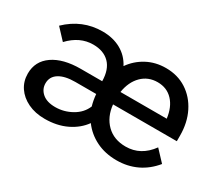

<svg xmlns="http://www.w3.org/2000/svg" viewBox="-98 -734 1112 970"><g transform="rotate(30 457.5 -248.5)"><path d="M798 -146 857 -83Q817 -34 764 -9Q711 16 648 16Q581 16 528.5 -10Q476 -36 442 -82Q410 -37 355 -10.5Q300 16 229 16Q173 16 130.5 -4.5Q88 -25 64.5 -60Q41 -95 41 -140Q41 -212 100 -253Q159 -294 261 -294H386Q385 -362 350.5 -397Q316 -432 255 -432Q177 -432 115 -366L57 -428Q145 -513 263 -513Q324 -513 370 -487.5Q416 -462 441 -414Q473 -460 522.5 -486.5Q572 -513 633 -513Q701 -513 753 -479.5Q805 -446 834.5 -387Q864 -328 864 -252V-220H492Q499 -151 541.5 -109Q584 -67 653 -67Q741 -67 798 -146ZM632 -430Q577 -430 540 -393Q503 -356 493 -293H763Q755 -357 720.5 -393.5Q686 -430 632 -430ZM245 -62Q296 -62 341 -87.5Q386 -113 404 -157Q395 -188 392 -223H270Q210 -223 176.5 -202Q143 -181 143 -142Q143 -108 169.5 -85Q196 -62 245 -62Z"/></g></svg>

Font: Wix Madefor Text Medium
Style: Regular
Weight: 500
Designer: Dalton Maag Ltd
Foundry: Dalton Maag Ltd
Version: Version 3.100